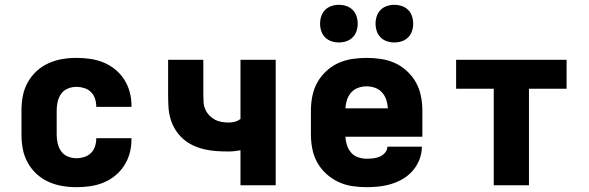

<svg xmlns="http://www.w3.org/2000/svg" viewBox="-20 -768 2440 796"><path d="M297 8Q267 8 237.5 3Q208 -2 180.5 -14.5Q153 -27 131 -47.5Q109 -68 94.5 -94.5Q80 -121 74.5 -150.5Q69 -180 69 -210V-310Q69 -340 74.5 -369.5Q80 -399 94.5 -425.5Q109 -452 131 -472.5Q153 -493 180.5 -505.5Q208 -518 237.5 -523Q267 -528 297 -528Q325 -528 353.5 -524Q382 -520 408 -509.5Q434 -499 456.5 -481Q479 -463 494.5 -439Q510 -415 517.5 -387.5Q525 -360 525 -332V-325H379V-328Q379 -344 373.5 -360Q368 -376 356.5 -387Q345 -398 329 -403Q313 -408 297 -408Q279 -408 261.5 -401Q244 -394 233.5 -379Q223 -364 219 -346Q215 -328 215 -310V-210Q215 -192 219 -174Q223 -156 233.5 -141Q244 -126 261.5 -119Q279 -112 297 -112Q313 -112 329 -117Q345 -122 356.5 -133Q368 -144 373.5 -160Q379 -176 379 -192V-195H525V-188Q525 -160 517.5 -132.5Q510 -105 494.5 -81Q479 -57 456.5 -39Q434 -21 408 -10.5Q382 0 353.5 4Q325 8 297 8Z M977 0V-145Q965 -143 953 -141.5Q941 -140 929 -140Q904 -140 879 -141.5Q854 -143 829.5 -148.5Q805 -154 782 -164.5Q759 -175 740 -191.5Q721 -208 707.5 -229.5Q694 -251 687 -275Q680 -299 678.5 -324Q677 -349 677 -374V-520H823V-374Q823 -359 824 -344Q825 -329 831 -315Q837 -301 847.5 -290Q858 -279 871 -272Q884 -265 899 -262.5Q914 -260 929 -260Q942 -260 954.5 -263.5Q967 -267 977 -275V-520H1123V0Z M1500 8Q1470 8 1440 3.5Q1410 -1 1382.5 -14Q1355 -27 1332.5 -47.5Q1310 -68 1295.5 -94Q1281 -120 1275 -150Q1269 -180 1269 -210V-310Q1269 -340 1275 -370Q1281 -400 1295.5 -426Q1310 -452 1332.5 -473Q1355 -494 1382.5 -506.5Q1410 -519 1440 -523.5Q1470 -528 1500 -528Q1530 -528 1560 -523.5Q1590 -519 1617.5 -506.5Q1645 -494 1667.5 -473Q1690 -452 1704.5 -426Q1719 -400 1725 -370Q1731 -340 1731 -310V-201H1412Q1413 -183 1418.5 -166Q1424 -149 1435.5 -135.5Q1447 -122 1464.5 -116Q1482 -110 1500 -110Q1514 -110 1527.5 -111.5Q1541 -113 1554 -118.5Q1567 -124 1576.5 -135Q1586 -146 1586 -160H1729Q1729 -133 1719.5 -108Q1710 -83 1693 -62.5Q1676 -42 1653 -28Q1630 -14 1604.5 -6Q1579 2 1552.5 5Q1526 8 1500 8ZM1412 -319H1588Q1587 -337 1581.5 -354Q1576 -371 1564 -384.5Q1552 -398 1535 -404Q1518 -410 1500 -410Q1482 -410 1465 -404Q1448 -398 1436 -384.5Q1424 -371 1418.5 -354Q1413 -337 1412 -319ZM1615 -592Q1599 -592 1584 -597Q1569 -602 1558 -613Q1547 -624 1542 -639Q1537 -654 1537 -670Q1537 -686 1542 -701Q1547 -716 1558 -727Q1569 -738 1584 -743Q1599 -748 1615 -748Q1631 -748 1646 -743Q1661 -738 1672 -727Q1683 -716 1688 -701Q1693 -686 1693 -670Q1693 -654 1688 -639Q1683 -624 1672 -613Q1661 -602 1646 -597Q1631 -592 1615 -592ZM1385 -592Q1369 -592 1354 -597Q1339 -602 1328 -613Q1317 -624 1312 -639Q1307 -654 1307 -670Q1307 -686 1312 -701Q1317 -716 1328 -727Q1339 -738 1354 -743Q1369 -748 1385 -748Q1401 -748 1416 -743Q1431 -738 1442 -727Q1453 -716 1458 -701Q1463 -686 1463 -670Q1463 -654 1458 -639Q1453 -624 1442 -613Q1431 -602 1416 -597Q1401 -592 1385 -592Z M2027 0V-400H1871V-520H2329V-400H2173V0Z"/></svg>

Font: Iosevka Heavy Extended
Style: Regular
Weight: 900
Width: 7
Monospace: yes
Designer: Belleve Invis
Foundry: Belleve Invis
Version: Version 32.5.0; ttfautohint (v1.8.4)